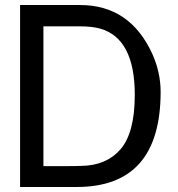

<svg xmlns="http://www.w3.org/2000/svg" viewBox="-20 -745 710 765"><path d="M587 -530Q498 -725 299 -725H60V0H286Q620 0 620 -379Q620 -456 587 -530ZM153 -83V-640H299Q347 -640 379 -631Q517 -592 517 -367Q517 -216 460 -150Q403 -85 303 -84Q288 -83 211 -83Z"/></svg>

Font: Sawarabi Gothic
Style: Regular
Weight: 400
Designer: mshio (mshio@users.sourceforge.jp)
Version: Version 20141215